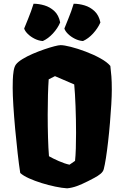

<svg xmlns="http://www.w3.org/2000/svg" viewBox="-20 -998 666 1028"><path d="M339.4 10.3Q312.5 8.8 276.4 1.2Q240.2 -6.3 203.1 -17.8Q166 -29.3 135.3 -43.2Q104.5 -57.1 88.4 -71.8Q81.5 -115.7 74.5 -177.7Q67.4 -239.7 61.3 -306.4Q55.2 -373 51.5 -431.9Q47.9 -490.7 47.9 -527.8Q47.9 -545.9 48.6 -570.6Q49.3 -595.2 53 -618.2Q56.6 -641.1 65.4 -652.8Q76.2 -667 100.6 -681.9Q125 -696.8 155.5 -710Q186 -723.1 216.6 -733.6Q247.1 -744.1 270.8 -750.2Q294.4 -756.3 304.7 -756.3Q322.8 -756.3 359.4 -747.1Q396 -737.8 438.2 -721.9Q480.5 -706.1 516.8 -686Q553.2 -666 570.8 -645Q574.2 -615.2 576.4 -588.9Q578.6 -562.5 578.6 -517.6Q578.6 -485.4 575.9 -439.2Q573.2 -393.1 568.8 -341.1Q564.5 -289.1 558.8 -239.7Q553.2 -190.4 547.1 -151.6Q541 -112.8 535.6 -92.8Q532.2 -78.6 517.8 -66.9Q503.4 -55.2 485.1 -45.7Q466.8 -36.1 451.7 -28.3Q418 -11.2 391.8 -1.7Q365.7 7.8 339.4 10.3ZM352.1 -116.2 381.8 -136.7Q384.8 -164.1 386 -203.1Q387.2 -242.2 387.2 -286.1Q387.2 -357.9 384.5 -428.7Q381.8 -499.5 377.4 -545.9L274.4 -590.3L240.7 -573.2Q238.3 -540.5 236.8 -489.5Q235.4 -438.5 235.4 -383.8Q235.4 -320.3 237.1 -261.7Q238.8 -203.1 242.2 -161.6Q262.2 -149.9 294.4 -135.7Q326.7 -121.6 352.1 -116.2ZM424.3 -778.3Q402.3 -779.8 380.9 -790.5Q359.4 -801.3 344.2 -816.2Q329.1 -831.1 324.7 -845.2Q337.9 -877.9 346.2 -898.7Q354.5 -919.4 361.1 -937.3Q367.7 -955.1 374.5 -978Q402.8 -978 432.6 -969.2Q462.4 -960.4 485.8 -938.7Q509.3 -917 517.6 -877.9Q503.9 -846.7 478.5 -818.8Q453.1 -791 424.3 -778.3ZM209 -778.3Q187 -779.8 165.5 -790.5Q144 -801.3 128.9 -816.2Q113.8 -831.1 109.4 -845.2Q122.6 -877.9 131.1 -898.7Q139.6 -919.4 146 -937.3Q152.3 -955.1 159.7 -978Q188 -978 217.8 -969.2Q247.6 -960.4 271 -938.7Q294.4 -917 302.2 -877.9Q289.1 -846.7 263.4 -818.8Q237.8 -791 209 -778.3Z"/></svg>

Font: Fruktur
Style: Regular
Weight: 400
Designer: Viktoriya Grabowska, Eben Sorkin
Foundry: Viktoriya Grabowska
Version: Version 1.008; ttfautohint (v1.8.4.7-5d5b)